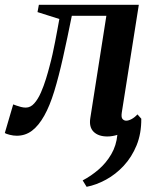

<svg xmlns="http://www.w3.org/2000/svg" viewBox="-54 -542 628 778"><path d="M297 215 281 189Q315.5 171 346 144.5Q376.5 118 397 82.8Q417.5 47.5 421.5 4.5Q412 7.5 401.8 9.2Q391.5 11 381 11Q344.5 11 325.2 -8.2Q306 -27.5 312 -64L377 -478H237Q218.5 -385.5 201.2 -308.5Q184 -231.5 165.8 -172Q147.5 -112.5 125.5 -73.5Q102.5 -32.5 75.5 -12.2Q48.5 8 14 8Q0 8 -14.8 4.2Q-29.5 0.5 -34.5 -3L-0.5 -119Q4 -117.5 12.5 -114.2Q21 -111 31.2 -108.5Q41.5 -106 50.5 -106Q70 -106 85.2 -123.5Q100.5 -141 112 -167.5Q123.5 -194 132.2 -222.2Q141 -250.5 146.5 -272.5Q153.5 -298 159 -323Q164.5 -348 169.2 -372.2Q174 -396.5 178.2 -419.8Q182.5 -443 186.5 -465L98 -493L103.5 -522.5H508.5L439.5 -86Q436.5 -66.5 442.5 -59.8Q448.5 -53 457.5 -53Q467 -53 479.2 -59.5Q491.5 -66 503 -78.5L518.5 -61Q519 -1 499.5 46.8Q480 94.5 447.5 129.5Q415 164.5 375.5 186Q336 207.5 297 215Z"/></svg>

Font: Merriweather 96pt SemiBold
Style: Italic
Weight: 600
Italic angle: -7.8°
Version: Version 2.101